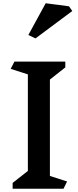

<svg xmlns="http://www.w3.org/2000/svg" viewBox="-20 -1166 480 1185"><path d="M372 -1H58V-37L152 -111V-707L46 -741L69 -786H383V-750L288 -675V-80L394 -46ZM426 -1098 199 -929 155 -950 262 -1146 406 -1127Z"/></svg>

Font: Inknut Antiqua Medium
Style: Regular
Weight: 500
Designer: Claus Eggers Sørensen
Foundry: Claus Eggers Sørensen
Version: Version 1.003; ttfautohint (v1.8.2) -l 8 -r 50 -G 200 -x 14 